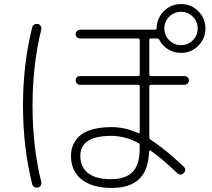

<svg xmlns="http://www.w3.org/2000/svg" viewBox="-20 -870 1040 944"><path d="M812 -672Q836 -648 870 -648Q904 -648 928 -672Q952 -696 952 -730Q952 -764 928 -788Q904 -812 870 -812Q836 -812 812 -788Q788 -764 788 -730Q788 -696 812 -672ZM667 -141V-154Q667 -164 660 -167Q594 -202 527 -202Q375 -202 375 -104Q375 -48 413.5 -18.5Q452 11 525 11Q599 11 633 -25.5Q667 -62 667 -141ZM870 -850Q920 -850 955 -815Q990 -780 990 -730Q990 -680 955 -645Q920 -610 870 -610Q836 -610 807.5 -627Q779 -644 764 -673Q761 -681 752 -681H722Q714 -681 714 -672V-504Q714 -496 722 -496H887Q896 -496 902.5 -490Q909 -484 909 -475Q909 -466 902.5 -459.5Q896 -453 887 -453H722Q714 -453 714 -445V-196Q714 -188 721 -183Q793 -136 883 -51Q899 -35 883 -19Q867 -3 850 -20Q775 -92 720 -130Q718 -131 715.5 -129.5Q713 -128 713 -125Q710 -34 664.5 10Q619 54 529 54Q434 54 381.5 12.5Q329 -29 329 -104Q329 -130 337.5 -152.5Q346 -175 366.5 -197Q387 -219 428.5 -232Q470 -245 529 -245Q594 -245 659 -216Q667 -212 667 -221V-445Q667 -453 658 -453H373Q364 -453 358 -459.5Q352 -466 352 -475Q352 -484 358 -490Q364 -496 373 -496H658Q667 -496 667 -504V-672Q667 -681 658 -681H374Q365 -681 358.5 -687Q352 -693 352 -702Q352 -711 358.5 -717.5Q365 -724 374 -724H742Q750 -724 750 -733Q752 -782 786.5 -816Q821 -850 870 -850ZM166 52Q143 55 138 34Q93 -146 93 -350Q93 -554 138 -734Q143 -755 166 -752Q175 -751 180 -742.5Q185 -734 183 -725Q140 -552 140 -350Q140 -148 183 25Q185 34 180 42.5Q175 51 166 52Z"/></svg>

Font: Rounded Mplus 1c Light
Style: Regular
Weight: 300
Version: Version 1.059.20150529